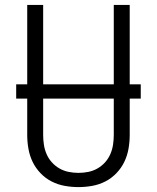

<svg xmlns="http://www.w3.org/2000/svg" viewBox="-20 -755 640 783"><path d="M300 8Q272 8 244 3Q216 -2 190.5 -15Q165 -28 145 -49Q125 -70 113 -95Q101 -120 96 -148Q91 -176 91 -205V-735H156V-205Q156 -185 159 -165Q162 -145 170 -126.5Q178 -108 191.5 -93Q205 -78 222.5 -68Q240 -58 260 -54Q280 -50 300 -50Q320 -50 340 -54Q360 -58 377.5 -68Q395 -78 408.5 -93Q422 -108 430 -126.5Q438 -145 441 -165Q444 -185 444 -205V-735H509V-205Q509 -176 504 -148Q499 -120 487 -95Q475 -70 455 -49Q435 -28 409.5 -15Q384 -2 356 3Q328 8 300 8ZM46 -353V-411H554V-353Z"/></svg>

Font: Iosevka SS04 Light Extended
Style: Regular
Weight: 300
Width: 7
Monospace: yes
Designer: Belleve Invis
Foundry: Belleve Invis
Version: Version 19.0.0; ttfautohint (v1.8.4)